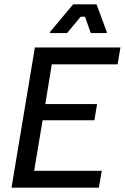

<svg xmlns="http://www.w3.org/2000/svg" viewBox="-20 -870 578 890"><path d="M33.3 0 141.7 -650H538.3L525 -571.7H220L190 -387.5H430L417.5 -312.5H177.5L138.3 -78.3H451.7L438.3 0ZM211.7 -716.7V-721.7L319.2 -850H427.5L475 -721.7V-716.7H400.8L374.2 -792.5H354.2L290.8 -716.7Z"/></svg>

Font: Familjen Grotesk GF
Style: Italic
Weight: 400
Designer: Anders Wikstroem, Jonas Baeckman, Matilda Gysing, Kristian Moeller
Foundry: Familjen STHML AB
Version: Version 2.000; Beta; Release 4; Build 6